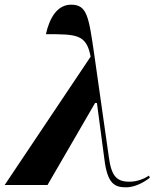

<svg xmlns="http://www.w3.org/2000/svg" viewBox="-50 -790 700 820"><path d="M-30 0H153L356 -350H364L396 -109C409 -3 441 10 489 10C519 10 557 -5 590 -31L586 -40C567 -27 536 -14 503 -14C448 -14 426 -38 415 -118L352 -561C329 -719 322 -770 254 -770C195 -770 162 -715 146 -644C277 -644 319 -644 337 -548Z"/></svg>

Font: Noto Serif Display ExtraBold
Style: Italic
Weight: 800
Italic angle: -12°
Designer: Monotype Design Team
Foundry: Monotype Imaging Inc.
Version: Version 2.009